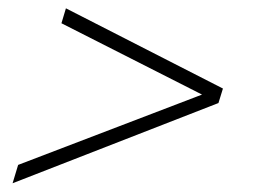

<svg xmlns="http://www.w3.org/2000/svg" viewBox="-20 -472 598 450"><path d="M467 -255.5 464 -245 124 -417.5 134.5 -452.5 502.5 -264.5 492 -230.5 9.5 -42.5 22.5 -85.5Z"/></svg>

Font: Newsreader 60pt
Style: Italic
Weight: 400
Italic angle: -17°
Designer: Hugues Gentile
Foundry: Production Type
Version: Version 1.003